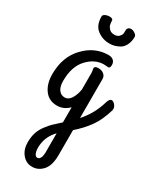

<svg xmlns="http://www.w3.org/2000/svg" viewBox="-252 -676 946 1157"><g transform="rotate(30 221.0 -97.0)"><path d="M95 297Q95 261 104 231.5Q113 202 133.5 174.5Q154 147 170.5 131.5Q187 116 219 87V-18Q183 18 137 18Q80 18 49 -24.5Q18 -67 18 -133Q18 -253 89 -327.5Q160 -402 256 -402Q277 -402 289.5 -390.5Q302 -379 302 -360Q302 -337 289 -337Q285 -337 275 -338Q265 -339 260 -339Q196 -339 145.5 -284.5Q95 -230 95 -130Q95 -91 110.5 -69.5Q126 -48 152 -48Q179 -48 196 -76Q213 -104 219 -141V-254Q219 -265 217 -274.5Q215 -284 215 -286Q215 -303 241 -303Q265 -303 280 -290.5Q295 -278 295 -259V13Q357 -56 383 -146Q392 -176 407 -176Q419 -176 430.5 -162.5Q442 -149 442 -135Q442 -129 441 -125Q418 -47 382 3Q346 53 295 97V270Q295 343 264.5 377.5Q234 412 191 412Q149 412 122 379Q95 346 95 297ZM191 349Q196 349 200.5 347Q205 345 207.5 341Q210 337 212.5 333Q215 329 216 322.5Q217 316 218 311Q219 306 219 299Q219 292 219 288Q219 284 219 277.5Q219 271 219 270V163Q165 219 165 294Q165 318 172 333.5Q179 349 191 349ZM223 -464Q176 -464 138.5 -492Q101 -520 101 -583Q101 -592 114 -599Q127 -606 146 -606Q162 -606 168 -596Q169 -575 171.5 -563.5Q174 -552 186.5 -538.5Q199 -525 222 -525Q244 -525 255.5 -537.5Q267 -550 268 -560Q269 -570 269 -588Q274 -606 294 -606Q308 -606 322 -596Q336 -586 336 -576Q336 -542 323.5 -517.5Q311 -493 291.5 -482.5Q272 -472 255.5 -468Q239 -464 223 -464Z"/></g></svg>

Font: Grand Hotel
Style: Regular
Weight: 400
Designer: Brian J. Bonislawsky & Jim Lyles for Astigmatic (AOETI)
Foundry: Astigmatic (AOETI)
Version: Version 001.000